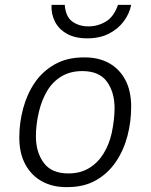

<svg xmlns="http://www.w3.org/2000/svg" viewBox="-20 -756 618 786"><path d="M250 10Q195 10 152 -13.5Q109 -37 84 -82.5Q59 -128 59 -193Q59 -254 75 -313Q91 -372 123 -418.5Q155 -465 205 -493Q255 -521 323 -521H328Q384 -521 426.5 -497.5Q469 -474 493 -429Q517 -384 517 -319Q517 -257 501.5 -198.5Q486 -140 454 -93Q422 -46 373 -18Q324 10 256 10ZM260 -46Q309 -46 345 -68Q381 -90 404 -127.5Q427 -165 437 -210Q443 -238 446 -264Q449 -290 449 -313Q449 -379 417.5 -422Q386 -465 317 -465Q268 -465 232 -443.5Q196 -422 173.5 -384.5Q151 -347 140 -301Q133 -273 130 -247Q127 -221 127 -198Q127 -133 159 -89.5Q191 -46 260 -46ZM337 -599Q287 -599 253.5 -618Q220 -637 204.5 -668.5Q189 -700 191 -736H245Q249 -687 276.5 -667.5Q304 -648 342 -648Q380 -648 413 -667.5Q446 -687 463 -736H517Q510 -700 486.5 -668.5Q463 -637 425.5 -618Q388 -599 337 -599Z"/></svg>

Font: Chivo ExtraLight
Style: Italic
Weight: 250
Italic angle: -8.05°
Designer: Hector Gatti
Foundry: Omnibus-Type
Version: Version 2.002